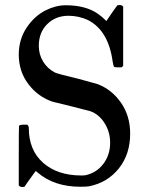

<svg xmlns="http://www.w3.org/2000/svg" viewBox="-20 -725 596 767"><path d="M89 -227Q95 -221 95 -214Q95 -125 152.5 -74.5Q210 -24 305 -24Q317 -24 321 -25Q365 -34 392.5 -70Q420 -106 420 -155Q420 -198 397.5 -233.5Q375 -269 340 -281Q284 -295 266 -300Q191 -318 189 -319Q131 -339 93 -389.5Q55 -440 55 -507Q55 -567 86 -614Q117 -661 163 -684Q203 -704 243 -704Q322 -704 371 -670Q386 -660 405 -641L426 -672Q431 -679 436.5 -687Q442 -695 446 -700L449 -704Q450 -704 453 -704.5Q456 -705 459 -705Q466 -705 472 -699V-462L466 -456H448Q437 -456 435 -459Q433 -462 430 -479Q413 -605 329 -646Q292 -662 254 -662Q202 -662 168.5 -628.5Q135 -595 135 -542Q135 -508 152 -479.5Q169 -451 200 -435Q210 -430 294 -410Q365 -391 370 -389Q427 -367 463.5 -314.5Q500 -262 500 -191Q500 -109 455 -52.5Q410 4 337 19Q327 21 301 21Q195 21 129 -37Q124 -42 122 -41Q118 -36 107 -20.5Q96 -5 87 7.5Q78 20 78 21Q76 22 68 22Q61 22 55 16V-101Q55 -220 56 -222Q58 -227 76 -227Z"/></svg>

Font: KaTeX_Main
Style: Regular
Weight: 400
Version: Version 1.1; ttfautohint (v1.3)